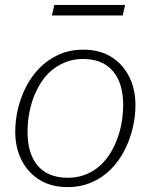

<svg xmlns="http://www.w3.org/2000/svg" viewBox="-20 -749 613 781"><path d="M446 -158Q458 -184 466 -211.5Q474 -239 477.5 -267.5Q481 -296 481 -321Q481 -381 462.5 -422.5Q444 -464 408 -486.5Q372 -509 317 -509Q282 -509 253 -498.5Q224 -488 200 -470.5Q176 -453 158 -429Q140 -405 127 -377Q115 -352 107 -323.5Q99 -295 95.5 -267.5Q92 -240 92 -213Q92 -154 110.5 -112Q129 -70 165.5 -48Q202 -26 256 -26Q291 -26 320 -36Q349 -46 373 -64Q397 -82 415 -106Q433 -130 446 -158ZM42 -213Q42 -259 53 -306Q64 -353 86 -396Q108 -439 141.5 -473Q175 -507 219.5 -527Q264 -547 319 -547Q385 -547 432 -518Q479 -489 505 -438Q531 -387 531 -321Q531 -276 520 -229Q509 -182 487 -138.5Q465 -95 431.5 -61Q398 -27 353.5 -7.5Q309 12 254 12Q189 12 141.5 -17Q94 -46 68 -97Q42 -148 42 -213ZM201 -729H489L479 -686H191Z"/></svg>

Font: Roboto Serif 20pt Thin
Style: Italic
Weight: 250
Italic angle: -10°
Version: Version 1.007